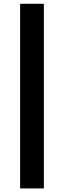

<svg xmlns="http://www.w3.org/2000/svg" viewBox="-20 -780 346 1040"><path d="M89 240.5V-759.5H217.5V240.5Z"/></svg>

Font: Newsreader 9pt ExtraBold
Style: Regular
Weight: 800
Designer: Hugues Gentile
Foundry: Production Type
Version: Version 1.003